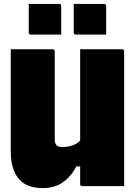

<svg xmlns="http://www.w3.org/2000/svg" viewBox="-20 -952 690 982"><path d="M198 10Q114 10 74.5 -39Q35 -88 35 -178V-700H249Q260 -700 260 -689V-240Q260 -218 269 -209Q278 -200 298 -200Q325 -200 348.5 -207.5Q372 -215 390 -233V-700H604Q615 -700 615 -689V0H401Q390 0 390 -11V-101H370Q346 -52 303.5 -21Q261 10 198 10ZM127 -932H282Q293 -932 293 -921V-775H138Q127 -775 127 -786ZM357 -932H512Q523 -932 523 -921V-775H368Q357 -775 357 -786Z"/></svg>

Font: Recursive Sn Lnr St XBk
Style: Regular
Weight: 1000
Version: Version 1.079;hotconv 1.0.112;makeotfexe 2.5.65598; ttfautoh